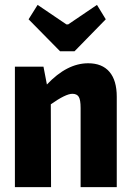

<svg xmlns="http://www.w3.org/2000/svg" viewBox="-20 -766 537 786"><path d="M226 -556 97 -687 134 -746 252 -666H259L377 -746L413 -687L285 -556ZM341 -507Q398 -507 428 -472Q458 -437 458 -370V0H310V-324Q310 -357 302.5 -369.5Q295 -382 276 -382Q249 -382 188 -339L189 0H41V-493H158L172 -420Q254 -507 341 -507Z"/></svg>

Font: exo2condensed_b
Style: Bold
Weight: 700
Width: 3
Designer: Natanael Gama
Version: Version 1.001;PS 001.001;hotconv 1.0.70;makeotf.lib2.5.58329